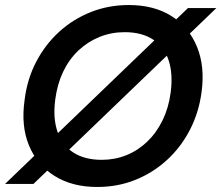

<svg xmlns="http://www.w3.org/2000/svg" viewBox="-38 -732 881 764"><path d="M-18 0 710 -700H823L95 0ZM349 12Q249 12 179 -32Q109 -76 77 -154Q45 -232 60 -335Q70 -417 106 -486Q142 -555 197.5 -605.5Q253 -656 323.5 -684Q394 -712 474 -712Q575 -712 644.5 -668Q714 -624 746 -545.5Q778 -467 764 -365Q753 -283 717 -214Q681 -145 625.5 -94.5Q570 -44 500 -16Q430 12 349 12ZM367 -96Q419 -96 465 -114.5Q511 -133 548 -168.5Q585 -204 609 -253.5Q633 -303 641 -363Q651 -438 633 -492Q615 -546 570.5 -575Q526 -604 458 -604Q405 -604 358 -585Q311 -566 274 -531Q237 -496 213.5 -447Q190 -398 182 -337Q172 -263 190.5 -208.5Q209 -154 254 -125Q299 -96 367 -96Z"/></svg>

Font: DM Sans 36pt SemiBold
Style: Italic
Weight: 600
Italic angle: -10°
Designer: Colophon Foundry, Jonny Pinhorn
Foundry: Colophon Foundry
Version: Version 4.004;gftools[0.9.30]